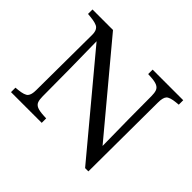

<svg xmlns="http://www.w3.org/2000/svg" viewBox="-154 -925 1158 1158"><g transform="rotate(45 425.0 -346.0)"><path d="M686 8 194 -582Q196 -466 197.5 -351.5Q199 -237 199 -116Q199 -90 205 -73.5Q211 -57 229.5 -49Q248 -41 287 -39L308 -38V0H46V-38L67 -40Q117 -45 131 -61Q145 -77 145 -116L148 -592Q148 -625 132 -640Q116 -655 62 -660L41 -662V-700H216L666 -161Q664 -286 663 -386.5Q662 -487 662 -582Q662 -609 656 -625.5Q650 -642 631.5 -650.5Q613 -659 575 -661L554 -662V-700H815V-662L794 -660Q744 -655 730.5 -639Q717 -623 717 -582L714 8Z"/></g></svg>

Font: Hedvig Letters Serif 14pt
Style: Regular
Weight: 400
Designer: Alexander Örn & Tor Weibull
Foundry: Kanon Foundry
Version: Version 1.000; ttfautohint (v1.8.4.7-5d5b)